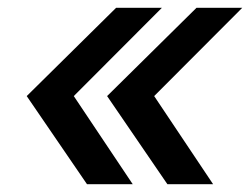

<svg xmlns="http://www.w3.org/2000/svg" viewBox="-20 -548 648 498"><path d="M205.6 -70.3 49.3 -298.8 281.2 -527.8H399.9L171.4 -298.8L324.2 -70.3ZM414.1 -70.3 257.8 -298.8 489.7 -527.8H608.4L379.9 -298.8L532.7 -70.3Z"/></svg>

Font: Inter 16pt Medium
Style: Italic
Weight: 500
Italic angle: -9.3988°
Version: Version 4.001;git-66647c0bb